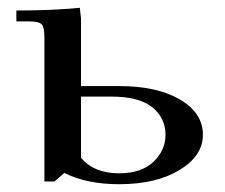

<svg xmlns="http://www.w3.org/2000/svg" viewBox="-20 -466 579 493"><path d="M22 -411V-439Q115 -439 185 -446L188 -418V-245H286Q383 -245 442 -210.5Q501 -176 501 -120Q501 -66 441 -29.5Q381 7 286 7Q203 7 145 -22L120 0H94V-371Q94 -396 87 -403.5Q80 -411 55 -411ZM188 -61Q221 -21 286 -21Q343 -21 374 -50.5Q405 -80 405 -120Q405 -163 371 -190.5Q337 -218 266 -218H188Z"/></svg>

Font: Dihjauti
Style: Bold
Weight: 700
Designer: T. Christopher White
Version: Version 3.0.0